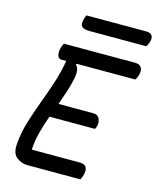

<svg xmlns="http://www.w3.org/2000/svg" viewBox="-128 -972 869 1060"><g transform="rotate(15 306.0 -441.5)"><path d="M134 0Q96 0 68 -23Q40 -46 46 -102Q51 -164 69.5 -225.5Q88 -287 111.5 -349.5Q135 -412 156.5 -477Q178 -542 190 -611H163Q145 -611 140 -629.5Q135 -648 141 -671Q144 -682 147 -688Q150 -694 153 -700H560Q587 -700 596 -683.5Q605 -667 599 -644Q595 -625 584 -611H249L246 -606Q258 -595 261 -577.5Q264 -560 258 -528Q250 -489 237 -449.5Q224 -410 210 -371H409Q435 -371 444 -351Q453 -331 448 -310Q445 -297 440 -290H180Q162 -240 148.5 -189.5Q135 -139 133 -89H407Q459 -89 447 -33Q442 -12 434 0ZM233 -883H575Q598 -883 607 -870.5Q616 -858 610 -836Q608 -826 604 -818Q600 -810 595 -804H276Q239 -804 227.5 -815Q216 -826 222 -852Q226 -872 233 -883Z"/></g></svg>

Font: Recursive Sn Csl St
Style: Italic
Weight: 400
Italic angle: -15°
Version: Version 1.079;hotconv 1.0.112;makeotfexe 2.5.65598; ttfautoh